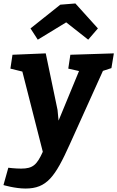

<svg xmlns="http://www.w3.org/2000/svg" viewBox="-45 -848 677 1108"><path d="M202 28C168 103 145 125 77 125C42 125 3 120 3 120L-25 220C-25 220 42 240 102 240C225 240 273 173 358 -16L549 -439L598 -455L612 -540L361 -532L349 -452L411 -438L293 -152L287 -214L219 -540L27 -532L15 -452L84 -435ZM337 -719 464 -619 520 -684 390 -828 303 -821 131 -684 173 -619Z"/></svg>

Font: Bitter
Style: Bold Italic
Weight: 700
Designer: Sol Matas
Foundry: Sol Matas
Version: Version 1.002